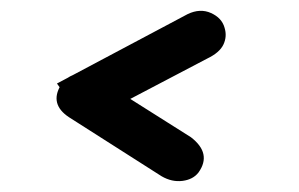

<svg xmlns="http://www.w3.org/2000/svg" viewBox="-20 -374 552 354"><path d="M137 -148 85 -220 326 -348Q349 -359 369 -350Q389 -341 394 -323Q399 -307 392 -292Q385 -277 362 -266ZM278 -49 107 -158Q71 -182 92 -217Q103 -234 123 -238Q143 -242 161 -229L332 -121Q371 -91 346 -56Q336 -43 316.5 -40.5Q297 -38 278 -49Z"/></svg>

Font: Edu QLD Beginners
Style: Regular
Weight: 400
Designer: Tina and Corey Anderson
Foundry: Google for Education
Version: Version 1.001